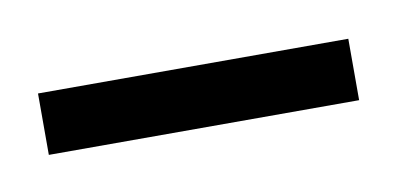

<svg xmlns="http://www.w3.org/2000/svg" viewBox="-25 -690 242 117"><g transform="rotate(-10 96.0 -631.0)"><path d="M0 -612V-650H192V-612Z"/></g></svg>

Font: Saira Ultra Condensed Light
Style: Regular
Weight: 300
Width: 1
Designer: Hector Gatti with collaboration of the Omnibus-Type team
Foundry: Omnibus-Type
Version: Version 1.001; ttfautohint (v1.8)